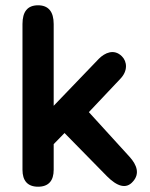

<svg xmlns="http://www.w3.org/2000/svg" viewBox="-20 -698 569 726"><path d="M124 8C164 8 183 -15 183 -56V-153L224 -195L385 -31C422 6 457 19 483 -12C509 -41 498 -74 470 -105L316 -274L435 -400C464 -430 461 -465 441 -485C411 -515 376 -498 354 -476L183 -298V-607C183 -654 163 -678 124 -678C84 -678 65 -654 65 -607V-56C65 -15 84 8 124 8Z"/></svg>

Font: SN Pro SemiBold
Style: Regular
Weight: 600
Designer: Tobias Whetton
Foundry: Supernotes
Version: Version 1.003;Glyphs 3.3 (3324)